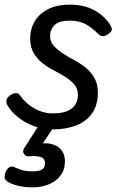

<svg xmlns="http://www.w3.org/2000/svg" viewBox="-20 -539 519 828"><path d="M208 19Q163 19 124 4Q85 -11 56.5 -34.5Q28 -58 14 -82Q7 -93 7.5 -104.5Q8 -116 21 -126Q35 -136 46.5 -137.5Q58 -139 67 -127Q90 -93 128 -71.5Q166 -50 208 -50Q244 -50 267.5 -59Q291 -68 303.5 -86Q316 -104 316 -130Q316 -156 301 -174Q286 -192 263 -206.5Q240 -221 213 -235Q186 -249 163 -267Q140 -285 125 -311Q110 -337 110 -374Q110 -411 128 -444Q146 -477 184.5 -498Q223 -519 284 -519Q328 -519 362 -506Q396 -493 419 -473Q442 -453 454 -434Q461 -423 462.5 -414Q464 -405 447 -392Q434 -383 424 -383Q414 -383 404 -392Q380 -417 351.5 -433.5Q323 -450 281 -450Q235 -450 215.5 -431Q196 -412 196 -383Q196 -360 211 -342.5Q226 -325 249 -310Q272 -295 299 -280.5Q326 -266 349 -247.5Q372 -229 387 -203Q402 -177 402 -140Q402 -85 376.5 -49.5Q351 -14 307 2.5Q263 19 208 19ZM120 269Q85 269 55.5 261.5Q26 254 8 241Q-1 233 0 220.5Q1 208 6 199Q13 186 21.5 181.5Q30 177 40 181Q53 187 72 193.5Q91 200 121 200Q147 200 160.5 192.5Q174 185 174 165Q174 144 155 138Q136 132 107 135Q96 136 91.5 133Q87 130 83 124Q79 117 80 110.5Q81 104 86 97L157 -13H226L148 105L119 89Q163 75 194.5 80.5Q226 86 243 106Q260 126 260 156Q260 193 241 218Q222 243 190.5 256Q159 269 120 269Z"/></svg>

Font: Playwrite AU NSW
Style: Regular
Weight: 400
Designer: Veronika Burian, José Scaglione
Foundry: TypeTogether
Version: Version 1.002